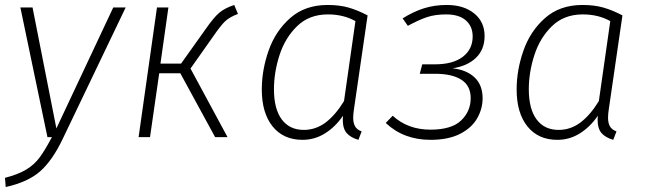

<svg xmlns="http://www.w3.org/2000/svg" viewBox="-28 -552 2595 773"><path d="M226 4Q184 93 134.5 137Q85 181 -5 201L-8 164Q46 150 78 130.5Q110 111 131.5 82Q153 53 181 0H163L54 -522H103L199 -35L428 -522H478Z M930 -496Q896 -483 878.5 -466.5Q861 -450 830 -405L739 -276L888 0H838L698 -257H613L576 0H530L604 -522H650L618 -296H701L800 -435Q832 -481 854 -500Q876 -519 915 -532Z M1452 -490 1397 -112Q1394 -93 1394 -78Q1394 -57 1401.5 -43.5Q1409 -30 1428 -23L1415 11Q1384 2 1368 -16Q1352 -34 1352 -71L1353 -86Q1322 -41 1280.5 -15Q1239 11 1190 11Q1113 11 1069.5 -43Q1026 -97 1026 -192Q1026 -270 1053.5 -348.5Q1081 -427 1140.5 -479.5Q1200 -532 1291 -532Q1339 -532 1375.5 -521.5Q1412 -511 1452 -490ZM1075 -193Q1075 -113 1106.5 -71Q1138 -29 1195 -29Q1243 -29 1282.5 -58.5Q1322 -88 1357 -145L1403 -467Q1355 -494 1292 -494Q1217 -494 1168.5 -447Q1120 -400 1097.5 -330.5Q1075 -261 1075 -193Z M1923 -407Q1923 -353 1888.5 -319.5Q1854 -286 1794 -277Q1850 -271 1882.5 -240.5Q1915 -210 1915 -156Q1915 -114 1893 -75.5Q1871 -37 1824 -13Q1777 11 1705 11Q1597 11 1525 -57L1553 -86Q1614 -30 1705 -30Q1790 -30 1828.5 -67Q1867 -104 1867 -157Q1867 -207 1829.5 -231Q1792 -255 1723 -255H1662L1672 -293H1723Q1796 -293 1835.5 -323.5Q1875 -354 1875 -405Q1875 -446 1847.5 -470Q1820 -494 1768 -494Q1724 -494 1691 -483Q1658 -472 1614 -448L1593 -478Q1636 -505 1678.5 -518.5Q1721 -532 1771 -532Q1839 -532 1881 -498Q1923 -464 1923 -407Z M2478 -490 2423 -112Q2420 -93 2420 -78Q2420 -57 2427.5 -43.5Q2435 -30 2454 -23L2441 11Q2410 2 2394 -16Q2378 -34 2378 -71L2379 -86Q2348 -41 2306.5 -15Q2265 11 2216 11Q2139 11 2095.5 -43Q2052 -97 2052 -192Q2052 -270 2079.5 -348.5Q2107 -427 2166.5 -479.5Q2226 -532 2317 -532Q2365 -532 2401.5 -521.5Q2438 -511 2478 -490ZM2101 -193Q2101 -113 2132.5 -71Q2164 -29 2221 -29Q2269 -29 2308.5 -58.5Q2348 -88 2383 -145L2429 -467Q2381 -494 2318 -494Q2243 -494 2194.5 -447Q2146 -400 2123.5 -330.5Q2101 -261 2101 -193Z"/></svg>

Font: Fira Sans ExtraLight
Style: Italic
Weight: 275
Italic angle: -8°
Designer: Carrois Corporate & Edenspiekermann AG
Foundry: Carrois Corporate GbR & Edenspiekermann AG
Version: Version 4.203